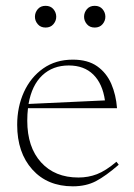

<svg xmlns="http://www.w3.org/2000/svg" viewBox="-20 -646 472 676"><path d="M236.5 -436Q289 -436 322 -412.8Q355 -389.5 371.8 -350.8Q388.5 -312 392 -265H78.5Q76 -244 76 -221Q76 -128 124.5 -74.5Q173 -21 256 -21Q291 -21 321.5 -32.8Q352 -44.5 390 -76.5L398 -66Q352.5 -26.5 317.8 -8.2Q283 10 236.5 10Q147 10 93.8 -49.2Q40.5 -108.5 40.5 -206.5Q40.5 -269.5 64.2 -321.8Q88 -374 132 -405Q176 -436 236.5 -436ZM222 -415.5Q166 -415.5 129 -380.8Q92 -346 80.5 -280L349.5 -292.5Q341 -351.5 308.5 -383.5Q276 -415.5 222 -415.5ZM140.5 -549Q123 -549 113 -560.8Q103 -572.5 103 -587Q103 -602 113 -613.8Q123 -625.5 140.5 -625.5Q158 -625.5 168 -613.8Q178 -602 178 -587Q178 -572.5 168 -560.8Q158 -549 140.5 -549ZM313.5 -549Q296 -549 286 -560.8Q276 -572.5 276 -587Q276 -602 286 -613.8Q296 -625.5 313.5 -625.5Q331 -625.5 341 -613.8Q351 -602 351 -587Q351 -572.5 341 -560.8Q331 -549 313.5 -549Z"/></svg>

Font: Newsreader Text ExtraLight
Style: Regular
Weight: 275
Designer: Hugues Gentile
Foundry: Production Type
Version: Version 1.001